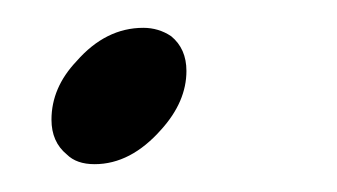

<svg xmlns="http://www.w3.org/2000/svg" viewBox="-20 -118 242 138"><path d="M48 0Q35 0 28 -7Q17 -16 17 -32Q17 -55 35 -74Q56 -98 83 -98Q94 -98 103 -92Q114 -83 114 -67Q114 -45 96 -25Q74 0 48 0Z"/></svg>

Font: Arizonia
Style: Regular
Weight: 400
Designer: Robert E. Leuschke
Foundry: Robert E. Leuschke
Version: Version 1.010; ttfautohint (v1.8.4.7-5d5b)